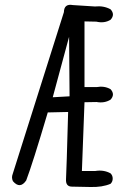

<svg xmlns="http://www.w3.org/2000/svg" viewBox="-20 -765 540 791"><path d="M280.3 -744.1 371.1 -738.3Q407.2 -742.2 435.5 -726.6Q455.1 -705.1 435.5 -683.6Q410.2 -668 377 -675.8L328.1 -676.8V-406.2H377.9Q410.2 -412.1 435.5 -397.5Q455.1 -376 435.5 -354.5Q410.2 -338.9 377.9 -344.7L328.1 -343.8L317.4 -60.5H372.1Q407.2 -66.4 435.5 -50.8Q444.3 -42 444.3 -29.3Q444.3 -16.6 435.5 -7.8Q401.4 6.8 352.1 5.4Q302.7 3.9 276.4 3.9Q250 3.9 252 -27.3Q253.9 -58.6 260.7 -303.7L176.8 -301.8Q114.3 -90.8 87.9 -21.5Q62.5 15.6 33.2 -18.6Q26.4 -33.2 32.2 -47.9L243.2 -714.8Q244.1 -751 280.3 -744.1ZM264.6 -613.3 197.3 -364.3 266.6 -368.2Z"/></svg>

Font: NaikaiFont
Style: Regular-Lite
Weight: 400
Version: Version 1.67